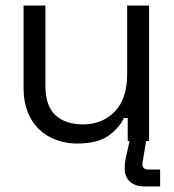

<svg xmlns="http://www.w3.org/2000/svg" viewBox="-20 -509 628 693"><path d="M65 -193V-489H144V-199Q144 -126 180.5 -93Q217 -60 279 -60Q349 -60 394 -106Q439 -152 439 -243V-489H518V0H441V-83H427Q411 -48 372 -19.5Q333 9 258 9Q205 9 160.5 -14Q116 -37 90.5 -82.5Q65 -128 65 -193ZM501 164Q469 164 449.5 147Q430 130 430 99Q430 85 432.5 70Q435 55 439 39L451 -14H510L498 56Q497 65 495.5 70.5Q494 76 494 83Q494 103 516 103H558V164Z"/></svg>

Font: Space Grotesk Frontify
Style: Regular
Weight: 400
Designer: Florian Karsten
Version: Version 2.000